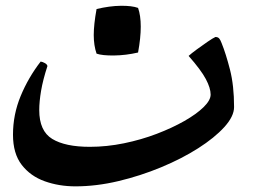

<svg xmlns="http://www.w3.org/2000/svg" viewBox="-20 -436 906 680"><path d="M247 224Q189 224 138.5 206Q88 188 57 148Q26 108 26 41Q26 -30 53 -95.5Q80 -161 124 -218Q131 -217 139 -212.5Q147 -208 148 -202Q132 -153 125.5 -114.5Q119 -76 119 -46Q119 28 165 56Q211 84 298 84Q358 84 419 71.5Q480 59 535 38Q590 17 633 -7.5Q676 -32 701 -56.5Q726 -81 726 -101Q726 -124 709 -156Q692 -188 648 -238Q658 -247 677 -261Q696 -275 715 -288Q734 -301 743 -305Q752 -305 756.5 -299.5Q761 -294 765 -283Q780 -246 794.5 -189.5Q809 -133 809 -57Q809 -24 774.5 14Q740 52 682 89Q624 126 550.5 156.5Q477 187 399 205.5Q321 224 247 224ZM322 -246Q312 -275 312 -312Q312 -349 322 -404Q368 -415 407.5 -415.5Q447 -416 469 -408Q488 -354 469 -250Q426 -240 384 -239.5Q342 -239 322 -246Z"/></svg>

Font: Ruwudu
Style: Bold
Weight: 700
Designer: Becca Hirsbrunner Spalinger
Foundry: SIL International
Version: Version 3.000